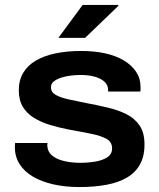

<svg xmlns="http://www.w3.org/2000/svg" viewBox="-20 -744 644 776"><path d="M301 12Q243 12 195 1Q147 -10 112.5 -30.5Q78 -51 59 -81Q40 -111 40 -150Q40 -155 40.5 -159Q41 -163 41 -166H172Q172 -164 171.5 -161.5Q171 -159 171 -157Q172 -131 190.5 -115.5Q209 -100 239.5 -93Q270 -86 304 -86Q336 -86 365.5 -91Q395 -96 414 -108.5Q433 -121 433 -144Q433 -170 411 -182.5Q389 -195 350 -203Q311 -211 260 -220Q219 -228 182.5 -239Q146 -250 117.5 -267.5Q89 -285 72.5 -312Q56 -339 56 -379Q56 -420 74 -450Q92 -480 125.5 -499.5Q159 -519 205.5 -528.5Q252 -538 308 -538Q361 -538 404.5 -528.5Q448 -519 480 -500Q512 -481 530 -454Q548 -427 548 -393Q548 -387 548 -382Q548 -377 547 -374H417V-380Q417 -400 402.5 -413.5Q388 -427 363 -434Q338 -441 305 -441Q287 -441 266 -438.5Q245 -436 227 -430Q209 -424 197.5 -415Q186 -406 186 -391Q186 -371 206 -360Q226 -349 259 -342Q292 -335 331 -327Q374 -319 416 -309Q458 -299 491 -282.5Q524 -266 544 -237Q564 -208 564 -160Q564 -112 545.5 -79Q527 -46 492.5 -26Q458 -6 409.5 3Q361 12 301 12ZM216 -591 314 -724H458V-720L324 -591Z"/></svg>

Font: Archivo SemiExpanded SemiBold
Style: Regular
Weight: 600
Width: 6
Designer: Hector Gatti
Foundry: Omnibus-Type
Version: Version 2.001